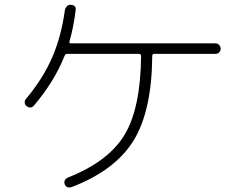

<svg xmlns="http://www.w3.org/2000/svg" viewBox="-20 -794 1040 822"><path d="M903.3 -608.4Q912.1 -608.4 918.5 -601.1Q924.8 -593.8 924.8 -585Q924.8 -576.2 918.5 -569.8Q912.1 -563.5 903.3 -563.5H640.6Q631.8 -563.5 631.8 -553.7Q629.9 -318.4 551.3 -191.4Q472.7 -64.5 287.1 6.8Q264.6 13.7 256.8 -5.9Q251 -24.4 271.5 -34.2Q444.3 -102.5 513.2 -216.8Q582 -331.1 584 -553.7Q584 -562.5 575.2 -563.5H267.6Q259.8 -563.5 256.8 -555.7Q212.9 -445.3 126 -342.8Q112.3 -326.2 93.8 -339.8Q86.9 -344.7 85.9 -354Q85 -363.3 90.8 -370.1Q163.1 -456.1 202.6 -546.4Q242.2 -636.7 257.8 -751Q259.8 -760.7 267.1 -767.6Q274.4 -774.4 284.2 -773.4Q307.6 -771.5 303.7 -749Q294.9 -676.8 277.3 -616.2Q275.4 -608.4 283.2 -608.4Z"/></svg>

Font: Rounded-X Mgen+ 2m light
Style: Regular
Weight: 200
Designer: [Source Han Sans]
Ryoko NISHIZUKA  (kana & ideographs); Paul D. Hunt (Latin, Greek & Cyrillic); Wenlong ZHANG  (bopomofo
Version: Version 1.059.20150602